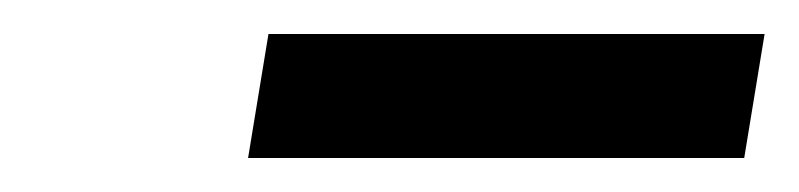

<svg xmlns="http://www.w3.org/2000/svg" viewBox="-20 -624 470 113"><path d="M126 -531 138 -604H430L418 -531Z"/></svg>

Font: Exo
Style: DemiBoldItalic
Weight: 600
Designer: Natanael Gama
Version: Version 1